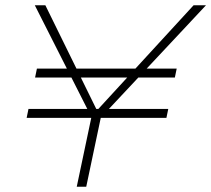

<svg xmlns="http://www.w3.org/2000/svg" viewBox="-20 -708 801 728"><path d="M271 0 326 -261H81L88 -295H311L112 -688H152L345 -295H353L714 -688H761L393 -295H618L611 -261H362L307 0ZM113 -414 120 -448H650L643 -414Z"/></svg>

Font: Saira Expanded Thin
Style: Italic
Weight: 250
Width: 7
Italic angle: -12°
Designer: Hector Gatti with collaboration of the Omnibus-Type team
Foundry: Omnibus-Type
Version: Version 1.101